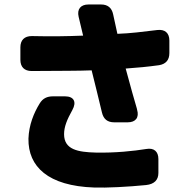

<svg xmlns="http://www.w3.org/2000/svg" viewBox="-20 -756 842 857"><path d="M490 -210H550C586 -210 602 -232 592 -266L591 -271C579 -312 564 -364 541 -450C597 -454 639 -458 690 -465C720 -470 736 -488 736 -519V-575C736 -609 716 -626 682 -622C616 -614 562 -607 504 -605C498 -634 491 -666 485 -692C479 -721 461 -736 431 -736H375C340 -736 323 -715 331 -681L351 -597C276 -594 213 -593 122 -595C89 -595 71 -577 71 -545V-489C71 -457 89 -439 121 -439C177 -439 235 -440 285 -440C324 -440 358 -441 389 -442C404 -383 420 -316 435 -254C442 -224 460 -210 490 -210ZM107 -137C105 -12 195 74 400 81C455 83 552 78 632 70C669 66 687 47 687 16V-46C687 -80 667 -97 633 -91C577 -82 494 -73 407 -75C328 -77 266 -88 266 -157C266 -190 279 -222 303 -265C323 -301 310 -326 270 -326H217C190 -326 171 -317 157 -294C131 -252 109 -198 107 -137Z"/></svg>

Font: コーポレート・ロゴ（ラウンド）ver3 Bold
Style: Regular
Weight: 700
Designer: [KANA_main] LOGOTYPE.JP [Source Han Sans] Ryoko NISHIZUKA 西塚涼子 (kana, bopomofo & ideographs); Paul D. Hunt (Latin, Greek
Version: Version 12.001;FEAKit 1.0